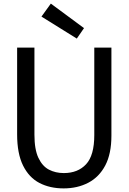

<svg xmlns="http://www.w3.org/2000/svg" viewBox="-20 -1032 714 1065"><path d="M406 -818 210 -940 262 -1012 446 -876ZM333 13Q257 13 199 -17Q141 -47 108 -113.5Q75 -180 75 -287V-768H171V-285Q171 -203 193 -156.5Q215 -110 251.5 -91Q288 -72 334 -72Q412 -72 457.5 -121Q503 -170 503 -283V-768H598V-280Q598 -179 564 -114.5Q530 -50 470 -18.5Q410 13 333 13Z"/></svg>

Font: Yaldevi ExtraLight Medium
Style: Regular
Weight: 500
Version: Version 1.100